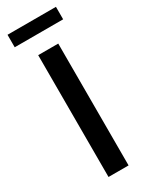

<svg xmlns="http://www.w3.org/2000/svg" viewBox="-208 -842 688 879"><g transform="rotate(-30 136.0 -402.5)"><path d="M189 -5V-649H83V-5ZM264 -734V-800H8V-734Z"/></g></svg>

Font: Falling Sky
Style: Light
Weight: 400
Designer: Paul D. Hunt
Foundry: Adobe Systems Incorporated
Version: Version 1.02